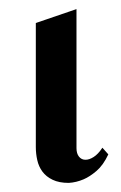

<svg xmlns="http://www.w3.org/2000/svg" viewBox="-20 -398 267 424"><path d="M219.2 -57.1Q208 -33.2 193.1 -20.5Q178.2 -7.8 164.6 -2Q148.4 4.9 131.8 5.9Q110.4 5.9 96.2 -1Q82 -7.8 73.7 -19Q65.4 -30.3 62.3 -44.4Q59.1 -58.6 59.1 -73.2V-347.2L148.9 -377.9V-70.8Q148.9 -59.1 154.3 -52.2Q159.7 -45.4 168.2 -45.2Q176.8 -44.9 186.8 -51.3Q196.8 -57.6 206.1 -71.8Z"/></svg>

Font: Redressed
Style: Regular
Weight: 400
Designer: Astigmatic (AOETI)
Foundry: Astigmatic (AOETI)
Version: Version 1.000